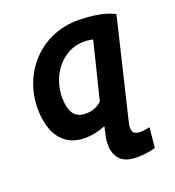

<svg xmlns="http://www.w3.org/2000/svg" viewBox="-132 -640 848 931"><g transform="rotate(-20 292.5 -174.5)"><path d="M418 187Q356 187 330 157Q304 127 304 83Q304 72 305 61.5Q306 51 308 42L319 -9Q292 2 265.5 7.5Q239 13 213 13Q155 13 117 -15Q79 -43 61.5 -91Q44 -139 44 -198Q44 -266 67.5 -327Q91 -388 135 -435Q179 -482 240.5 -509Q302 -536 378 -536Q391 -536 421.5 -534Q452 -532 489.5 -524.5Q527 -517 560 -500L440 1Q438 11 435.5 21Q433 31 433 41Q433 61 444 69Q455 77 473 77Q485 77 498.5 75Q512 73 523 70L513 174Q491 180 467.5 183.5Q444 187 418 187ZM257 -97Q280 -97 300.5 -104.5Q321 -112 339 -128L412 -423Q399 -425 391 -426.5Q383 -428 363 -428Q322 -428 287.5 -410Q253 -392 227.5 -361.5Q202 -331 188 -291.5Q174 -252 174 -208Q174 -185 178 -165Q182 -145 191 -129.5Q200 -114 216.5 -105.5Q233 -97 257 -97Z"/></g></svg>

Font: Ubuntu Sans
Style: Bold Italic
Weight: 700
Italic angle: -13.5°
Designer: Dalton Maag Ltd
Foundry: Dalton Maag Ltd
Version: Version 1.006